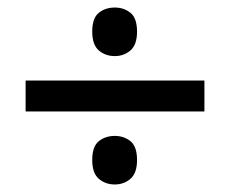

<svg xmlns="http://www.w3.org/2000/svg" viewBox="-20 -674 612 510"><path d="M285 -525Q260 -525 242.5 -540Q225 -555 225 -590Q225 -626 242.5 -640Q260 -654 285 -654Q309 -654 326.5 -640Q344 -626 344 -590Q344 -555 326.5 -540Q309 -525 285 -525ZM48 -378V-460H523V-378ZM285 -184Q260 -184 242.5 -199Q225 -214 225 -249Q225 -285 242.5 -299Q260 -313 285 -313Q309 -313 326.5 -299Q344 -285 344 -249Q344 -214 326.5 -199Q309 -184 285 -184Z"/></svg>

Font: Noto Sans Telugu UI Medium
Style: Regular
Weight: 500
Designer: Jelle Bosma - Monotype Design Team
Foundry: Monotype Imaging Inc.
Version: Version 2.005; ttfautohint (v1.8.4.7-5d5b)